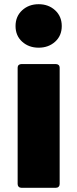

<svg xmlns="http://www.w3.org/2000/svg" viewBox="-20 -852 368 914"><path d="M54 -728Q54 -774 85.5 -803Q117 -832 164 -832Q211 -832 242.5 -803Q274 -774 274 -728Q274 -682 242.5 -653.5Q211 -625 164 -625Q117 -625 85.5 -653.5Q54 -682 54 -728ZM82 -547H246Q254 -547 259 -542.5Q264 -538 264 -530V24Q264 32 259 37Q254 42 246 42H82Q74 42 69 37Q64 32 64 24V-530Q64 -538 69 -542.5Q74 -547 82 -547Z"/></svg>

Font: LINE Seed JP_TTF ExtraBold
Style: Regular
Weight: 800
Designer: LY Corporation & Fontrix & Fontworks
Version: Version 1.015